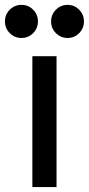

<svg xmlns="http://www.w3.org/2000/svg" viewBox="-20 -756 359 776"><path d="M110.8 0V-528.8H208.5V0ZM252.9 -602.5Q225.6 -602.5 206.1 -622.1Q186.5 -641.6 186.5 -669.4Q186.5 -697.3 206.1 -716.8Q225.6 -736.3 252.9 -736.3Q280.8 -736.3 300 -716.8Q319.3 -697.3 319.3 -669.4Q319.3 -641.6 300 -622.1Q280.8 -602.5 252.9 -602.5ZM66.4 -602.5Q39.1 -602.5 19.5 -622.1Q0 -641.6 0 -669.4Q0 -697.3 19.5 -716.8Q39.1 -736.3 66.4 -736.3Q94.7 -736.3 114 -716.8Q133.3 -697.3 133.3 -669.4Q133.3 -641.6 114 -622.1Q94.7 -602.5 66.4 -602.5Z"/></svg>

Font: Reddit Sans Condensed Medium
Style: Regular
Weight: 500
Designer: Stephen Hutchings
Foundry: Reddit
Version: Version 1.014